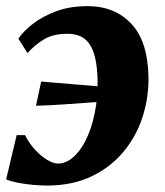

<svg xmlns="http://www.w3.org/2000/svg" viewBox="-20 -580 525 611"><path d="M258.5 -560.5Q345.5 -560.5 398.2 -504Q451 -447.5 452.5 -333Q453.5 -271.5 434.5 -210.5Q415.5 -149.5 375.2 -99.8Q335 -50 273.5 -19.8Q212 10.5 128.5 10.5Q108.5 10.5 84.5 8.2Q60.5 6 38.2 1.8Q16 -2.5 -0.5 -9L33 -150H59.5Q73 -123.5 92 -103Q111 -82.5 130.5 -71Q150 -59.5 165 -59.5Q189 -59.5 212 -78.8Q235 -98 253 -134Q271 -170 281.2 -219Q291.5 -268 290.5 -327Q288.5 -403.5 266 -438Q243.5 -472.5 195.5 -472.5Q148 -472.5 118.5 -454Q89 -435.5 67.5 -411L38.5 -457Q53 -479 83.2 -503Q113.5 -527 157.8 -543.8Q202 -560.5 258.5 -560.5ZM94.5 -243.5 111 -320.5Q164.5 -316 214.2 -311.8Q264 -307.5 319.5 -303L306 -256.5Q238.5 -252 188.5 -248.2Q138.5 -244.5 94.5 -243.5Z"/></svg>

Font: Merriweather 36pt Black
Style: Italic
Weight: 900
Italic angle: -7.8°
Version: Version 2.101